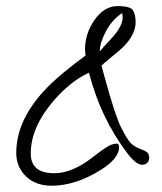

<svg xmlns="http://www.w3.org/2000/svg" viewBox="-20 -590 525 622"><path d="M79.6 -92.3Q79.6 -28.8 156.2 -28.8Q208.5 -28.8 268.6 -71.8L291 -88.9Q329.6 -118.2 341.6 -121.6Q353.5 -125 359.6 -124.8Q365.7 -124.5 365.7 -112.3Q365.7 -77.1 307.1 -40Q225.1 11.7 147 11.7Q88.4 11.7 55.7 -27.8Q32.7 -56.2 32.7 -94.7Q32.7 -211.9 147.9 -321.3Q187 -358.4 257.3 -410.2Q255.4 -422.9 255.4 -428.7Q255.4 -482.4 286.9 -526.4Q318.4 -570.3 361.1 -570.3Q403.8 -570.3 411.6 -555.4Q419.4 -540.5 419.4 -518.6Q419.4 -474.6 372.6 -431.6Q362.8 -422.9 340.6 -404.8Q318.4 -386.7 308.6 -377.4L320.3 -335.4Q353 -215.3 372.3 -177.2Q391.6 -139.2 403.1 -127Q414.6 -114.7 436.3 -106.7Q458 -98.6 460.7 -91.6Q463.4 -84.5 463.4 -79.6Q463.4 -63 448.7 -57.6Q444.8 -56.2 440.9 -56.2Q419.4 -56.2 389.2 -98.1Q388.2 -99.6 387.7 -100.1Q305.7 -210 268.1 -354.5Q209.5 -327.1 156.7 -267.1Q79.6 -179.2 79.6 -92.3ZM303.2 -423.3Q308.6 -430.7 341.3 -465.8Q377.4 -504.9 377.4 -534.2Q377.4 -534.7 376 -547.9Q342.3 -525.4 322.8 -488Q303.2 -450.7 303.2 -423.3Z"/></svg>

Font: Kristi
Style: Regular
Weight: 400
Italic angle: -15°
Version: Version 1.004